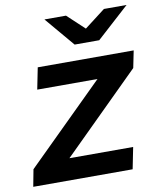

<svg xmlns="http://www.w3.org/2000/svg" viewBox="-99 -810 731 877"><g transform="rotate(-10 266.0 -372.0)"><path d="M-16 0 -1 -79 402 -477 424 -434H79L99 -534H544L528 -455L126 -57L102 -100H465L445 0ZM283 -607 167 -744H267L390 -629H293L443 -744H548L397 -607Z"/></g></svg>

Font: MOST Montserrat SemiBold
Style: Italic
Weight: 600
Italic angle: -11.3°
Designer: Julieta Ulanovsky
Foundry: Julieta Ulanovsky
Version: Version 8.000;March 11, 2024;FontCreator 15.0.0.2926 64-bit